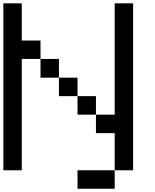

<svg xmlns="http://www.w3.org/2000/svg" viewBox="-20 -1020 929 1150"><path d="M444.3 110.4Q444.3 83 444.3 0Q500 0 667 0Q667 27.3 667 110.4Q611.3 110.4 444.3 110.4ZM444.3 -333Q444.3 -360.4 444.3 -444.3Q471.7 -444.3 554.7 -444.3Q554.7 -417 554.7 -333Q527.3 -333 444.3 -333ZM333 -444.3Q333 -471.7 333 -554.7Q360.4 -554.7 444.3 -554.7Q444.3 -527.3 444.3 -444.3Q417 -444.3 333 -444.3ZM222.7 -554.7Q222.7 -583 222.7 -667Q250 -667 333 -667Q333 -638.7 333 -554.7Q305.7 -554.7 222.7 -554.7ZM0 0Q0 -250 0 -1000Q27.3 -1000 110.4 -1000Q110.4 -944.3 110.4 -777.3Q138.7 -777.3 222.7 -777.3Q222.7 -750 222.7 -667Q194.3 -667 110.4 -667Q110.4 -500 110.4 0Q83 0 0 0ZM667 0Q667 -55.7 667 -222.7Q638.7 -222.7 554.7 -222.7Q554.7 -250 554.7 -333Q583 -333 667 -333Q667 -500 667 -1000Q694.3 -1000 777.3 -1000Q777.3 -750 777.3 0Q750 0 667 0Z"/></svg>

Font: Ingsat TST_CRD
Style: Regular
Weight: 300
Designer: Tofik Waleny
Version: 1.0